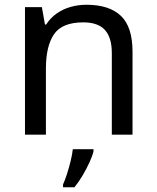

<svg xmlns="http://www.w3.org/2000/svg" viewBox="-20 -566 658 807"><path d="M343 -546Q439 -546 488 -499.5Q537 -453 537 -349V0H450V-343Q450 -408 421 -440Q392 -472 330 -472Q241 -472 207 -422Q173 -372 173 -278V0H85V-536H156L169 -463H174Q192 -491 218.5 -509.5Q245 -528 277 -537Q309 -546 343 -546ZM373 70Q369 88 356.5 115.5Q344 143 327.5 171Q311 199 293 221H245V209Q253 192 261.5 165.5Q270 139 277 110.5Q284 82 286 61H373Z"/></svg>

Font: Noto Sans Telugu
Style: Regular
Weight: 400
Designer: Jelle Bosma - Monotype Design Team
Foundry: Monotype Imaging Inc.
Version: Version 2.003